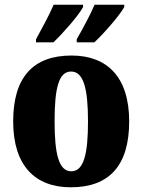

<svg xmlns="http://www.w3.org/2000/svg" viewBox="-20 -786 605 816"><path d="M306 -619V-606H381C421 -643 489 -721 508 -756V-766H382C363 -721 331 -663 306 -619ZM133 -619V-606H207C246 -643 315 -721 333 -756V-766H208C189 -721 157 -663 133 -619ZM281 10C444 10 529 -82 529 -270C529 -458 436 -550 284 -550C121 -550 36 -458 36 -270C36 -82 129 10 281 10ZM283 -58C230 -58 212 -131 212 -270C212 -410 229 -482 282 -482C335 -482 354 -410 354 -270C354 -131 336 -58 283 -58Z"/></svg>

Font: Noto Serif Khmer Condensed Black
Style: Regular
Weight: 900
Width: 3
Designer: Danh Hong and the Monotype Design Team
Foundry: Monotype Imaging Inc.
Version: Version 2.004